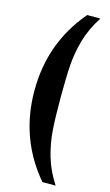

<svg xmlns="http://www.w3.org/2000/svg" viewBox="-128 -780 534 928"><g transform="rotate(15 139.0 -316.0)"><path d="M35 -316Q35 -556 187 -734H253Q212 -671 193.5 -607Q175 -543 170.5 -480.5Q166 -418 166 -316Q166 -214 170.5 -151.5Q175 -89 193.5 -25Q212 39 253 102H187Q35 -76 35 -316Z"/></g></svg>

Font: Trirong ExtraBold
Style: Regular
Weight: 800
Designer: Katatrad Team
Foundry: CadsonDemak
Version: Version 1.001